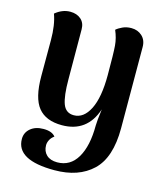

<svg xmlns="http://www.w3.org/2000/svg" viewBox="-113 -614 782 922"><g transform="rotate(15 278.5 -152.5)"><path d="M502 -52Q502 94 433 159.5Q364 225 244 225Q55 225 55 120Q55 88 79.5 67.5Q104 47 144 47Q186 47 203 69Q189 79 182 92.5Q175 106 175 119Q175 149 194 167Q213 185 247 185Q312 185 346.5 126.5Q381 68 381 -34Q381 -54 389 -116Q348 7 223 7Q143 7 105 -40Q67 -87 67 -195V-374Q67 -450 48 -501Q83 -530 122 -530Q155 -530 175.5 -512Q196 -494 196 -462L197 -215Q197 -131 211.5 -92.5Q226 -54 266 -54Q315 -54 344.5 -112.5Q374 -171 374 -282Q374 -391 371 -428Q368 -465 352 -502Q363 -512 382.5 -521Q402 -530 426 -530Q458 -530 479.5 -510Q501 -490 501 -456Z"/></g></svg>

Font: Arima Madurai Black
Style: Regular
Weight: 900
Designer: Joana Correia and Natanael Gama
Foundry: NDISCOVER
Version: Version 1.019